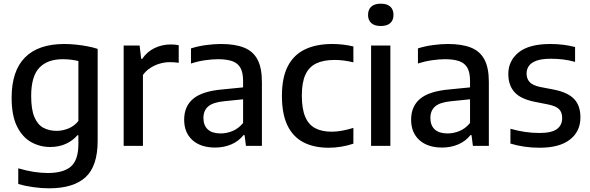

<svg xmlns="http://www.w3.org/2000/svg" viewBox="-20 -791 3198 1041"><path d="M246 230Q206.5 230 162.2 224Q118 218 79 206.5V121.5Q122.5 134.5 162.8 140.8Q203 147 239 147Q324.5 147 364.8 111.5Q405 76 405 -10V-57.5H399.5Q375.5 -29 338 -11.5Q300.5 6 252 6Q196 6 148.5 -20.8Q101 -47.5 72 -106.2Q43 -165 43 -261Q43 -406 115.2 -479.2Q187.5 -552.5 329 -552.5Q359 -552.5 390.8 -549.2Q422.5 -546 453 -540.2Q483.5 -534.5 509.5 -526V-27.5Q509.5 109.5 443.8 169.8Q378 230 246 230ZM287 -81.5Q319.5 -81.5 351.2 -94.5Q383 -107.5 405 -135V-460Q388.5 -464.5 366.2 -467.2Q344 -470 320.5 -470Q237 -470 193 -423.5Q149 -377 149 -270.5Q149 -196.5 166.8 -155.5Q184.5 -114.5 215.5 -98Q246.5 -81.5 287 -81.5Z M650.5 0V-544H737L745.5 -472H751Q777.5 -511 818.5 -530.5Q859.5 -550 905.5 -550Q917.5 -550 928.5 -549Q939.5 -548 949 -546V-450.5Q937 -452.5 924.8 -453.2Q912.5 -454 900 -454Q874 -454 846.8 -446.2Q819.5 -438.5 795.5 -423Q771.5 -407.5 755 -384.5V0Z M1147 9Q1068 9 1023.2 -31.5Q978.5 -72 978.5 -142Q978.5 -214.5 1027.5 -255.5Q1076.5 -296.5 1184.5 -306L1321 -319.5L1331.5 -256L1193.5 -242Q1134.5 -236 1108.8 -213.8Q1083 -191.5 1083 -151.5Q1083 -111 1106.8 -89.2Q1130.5 -67.5 1176.5 -67.5Q1208.5 -67.5 1240.5 -80.5Q1272.5 -93.5 1298 -124V-352Q1298 -398 1283.5 -423.5Q1269 -449 1239 -459.5Q1209 -470 1162.5 -470Q1131.5 -470 1092.5 -464.5Q1053.5 -459 1015.5 -446.5V-528.5Q1052 -540.5 1096 -546.5Q1140 -552.5 1178.5 -552.5Q1253 -552.5 1302.2 -533.2Q1351.5 -514 1375.8 -469Q1400 -424 1400 -346V0H1313.5L1306 -58.5H1300Q1274 -25 1233.8 -8Q1193.5 9 1147 9Z M1762.5 10Q1681 10 1624.2 -20Q1567.5 -50 1538 -112Q1508.5 -174 1508.5 -271.5Q1508.5 -369.5 1540.2 -431.5Q1572 -493.5 1633 -523Q1694 -552.5 1781.5 -552.5Q1811.5 -552.5 1840.5 -549Q1869.5 -545.5 1896 -539V-453Q1869.5 -459.5 1844.2 -462.8Q1819 -466 1794 -466Q1734 -466 1694.5 -447Q1655 -428 1635.8 -385.8Q1616.5 -343.5 1616.5 -273Q1616.5 -201 1634.8 -158Q1653 -115 1689 -96Q1725 -77 1778 -77Q1804 -77 1832.2 -82Q1860.5 -87 1896 -97.5V-12Q1865 -1.5 1831 4.2Q1797 10 1762.5 10Z M1992 0V-544H2096.5V0ZM2044.5 -650Q2010.5 -650 1993 -666Q1975.5 -682 1975.5 -710Q1975.5 -739 1993 -755Q2010.5 -771 2044.5 -771Q2079 -771 2096.2 -755Q2113.5 -739 2113.5 -710Q2113.5 -682 2096.2 -666Q2079 -650 2044.5 -650Z M2377.5 9Q2298.5 9 2253.8 -31.5Q2209 -72 2209 -142Q2209 -214.5 2258 -255.5Q2307 -296.5 2415 -306L2551.5 -319.5L2562 -256L2424 -242Q2365 -236 2339.2 -213.8Q2313.5 -191.5 2313.5 -151.5Q2313.5 -111 2337.2 -89.2Q2361 -67.5 2407 -67.5Q2439 -67.5 2471 -80.5Q2503 -93.5 2528.5 -124V-352Q2528.5 -398 2514 -423.5Q2499.5 -449 2469.5 -459.5Q2439.5 -470 2393 -470Q2362 -470 2323 -464.5Q2284 -459 2246 -446.5V-528.5Q2282.5 -540.5 2326.5 -546.5Q2370.5 -552.5 2409 -552.5Q2483.5 -552.5 2532.8 -533.2Q2582 -514 2606.2 -469Q2630.5 -424 2630.5 -346V0H2544L2536.5 -58.5H2530.5Q2504.5 -25 2464.2 -8Q2424 9 2377.5 9Z M2905.5 10Q2863 10 2823.5 4.2Q2784 -1.5 2747.5 -12.5V-93Q2787.5 -81.5 2826.2 -75.8Q2865 -70 2905 -70Q2970.5 -70 2999.2 -91Q3028 -112 3028 -150Q3028 -182 3011.5 -198.8Q2995 -215.5 2955 -224L2877 -239.5Q2801.5 -255 2768.8 -292.2Q2736 -329.5 2736 -390Q2736 -461.5 2792.2 -507Q2848.5 -552.5 2964.5 -552.5Q3000.5 -552.5 3034.5 -548.2Q3068.5 -544 3098 -536V-455.5Q3065.5 -464.5 3033.5 -468.5Q3001.5 -472.5 2967 -472.5Q2917 -472.5 2888.2 -461.8Q2859.5 -451 2847.2 -433Q2835 -415 2835 -392.5Q2835 -365 2850.8 -347Q2866.5 -329 2906 -320L2984 -305Q3058.5 -290 3092.8 -254.2Q3127 -218.5 3127 -154.5Q3127 -78.5 3070.2 -34.2Q3013.5 10 2905.5 10Z"/></svg>

Font: Encode Sans Condensed Thin Medium
Style: Regular
Weight: 500
Version: Version 3.002